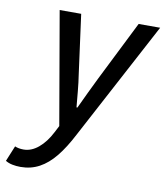

<svg xmlns="http://www.w3.org/2000/svg" viewBox="-134 -555 712 826"><g transform="rotate(10 222.0 -142.0)"><path d="M11 205Q-8 205 -25 201.5Q-42 198 -55 190L-27 122Q-11 129 11 129Q45 129 76 103Q107 77 130 32L145 3L60 -489H154L189 -229Q194 -197 197.5 -159.5Q201 -122 204 -89H208Q224 -123 241.5 -160Q259 -197 275 -229L405 -489H499L225 26Q194 86 162 125.5Q130 165 93 185Q56 205 11 205Z"/></g></svg>

Font: Source Sans 3 Medium
Style: Italic
Weight: 500
Italic angle: -11°
Designer: Paul D. Hunt
Foundry: Adobe
Version: Version 3.052;hotconv 1.1.0;makeotfexe 2.6.0